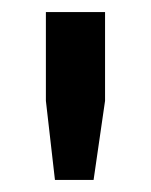

<svg xmlns="http://www.w3.org/2000/svg" viewBox="-20 -706 250 318"><path d="M71 -408 56 -539V-686H154V-539L135 -408Z"/></svg>

Font: Archivo SemiCondensed Medium
Style: Regular
Weight: 500
Width: 4
Designer: Hector Gatti
Foundry: Omnibus-Type
Version: Version 2.001